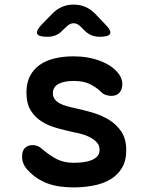

<svg xmlns="http://www.w3.org/2000/svg" viewBox="-20 -805 640 835"><path d="M301 10Q269 10 240.5 6Q212 2 187.5 -7Q163 -16 141 -30.5Q119 -45 99 -67Q88 -79 82 -93.5Q76 -108 76 -124Q76 -150 89 -162Q102 -174 122 -174Q132 -174 142 -170.5Q152 -167 162 -158Q193 -131 225 -114Q257 -97 300 -97Q317 -97 337 -99Q357 -101 374 -107Q391 -113 402 -124Q413 -135 413 -154Q413 -172 402 -184.5Q391 -197 374 -206.5Q357 -216 337 -221.5Q317 -227 300 -230Q264 -238 227.5 -248Q191 -258 161.5 -276.5Q132 -295 113.5 -325Q95 -355 95 -403Q95 -445 110.5 -474.5Q126 -504 153 -523Q180 -542 217.5 -551Q255 -560 300 -560Q363 -560 416 -540Q469 -520 497 -483Q504 -473 508 -462.5Q512 -452 512 -439Q512 -416 499.5 -402Q487 -388 464 -388Q453 -388 440.5 -392Q428 -396 418 -407Q398 -426 370.5 -439.5Q343 -453 300 -453Q281 -453 264.5 -450Q248 -447 235.5 -440.5Q223 -434 216.5 -424Q210 -414 210 -400Q210 -384 218.5 -373Q227 -362 240.5 -355Q254 -348 270 -343.5Q286 -339 300 -336Q338 -328 378.5 -316.5Q419 -305 452.5 -285Q486 -265 507.5 -233Q529 -201 529 -152Q529 -105 510 -74Q491 -43 459.5 -24.5Q428 -6 386.5 2Q345 10 301 10ZM186 -645Q147 -645 141.5 -658.5Q136 -672 163 -700L209 -747Q228 -766 250.5 -775.5Q273 -785 300 -785Q327 -785 350 -775.5Q373 -766 392 -747L437 -700Q465 -672 459 -658.5Q453 -645 414 -645Q394 -645 378 -651.5Q362 -658 348 -672L332 -688Q316 -704 300 -704Q284 -704 268 -688L251 -672Q238 -658 222 -651.5Q206 -645 186 -645Z"/></svg>

Font: Maple Mono SemiBold
Style: Regular
Weight: 600
Monospace: yes
Designer: subframe7536
Version: Version 7.000